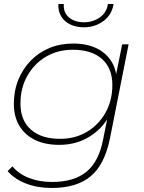

<svg xmlns="http://www.w3.org/2000/svg" viewBox="-20 -740 719 957"><path d="M238 197Q167 197 110 175Q53 153 18 113L42 89Q73 127 124.5 147Q176 167 240 167Q349 167 411 116Q473 65 494 -45L514 -145Q480 -92 426 -59Q361 -18 275 -18Q205 -18 154.5 -42.5Q104 -67 76.5 -113Q49 -159 49 -222Q49 -287 71 -341.5Q93 -396 132.5 -437Q172 -478 226 -500.5Q280 -523 345 -523Q412 -523 461 -499.5Q510 -476 537 -431Q553 -405 559 -371L589 -519H621L528 -50Q502 80 432 138.5Q362 197 238 197ZM279 -48Q355 -48 413.5 -83Q472 -118 506 -178.5Q540 -239 540 -316Q540 -400 488.5 -446Q437 -492 343 -492Q268 -492 209.5 -457.5Q151 -423 116.5 -362.5Q82 -302 82 -224Q82 -140 134 -94Q186 -48 279 -48ZM398 -604Q360 -604 330.5 -618Q301 -632 285 -658.5Q269 -685 271 -720H298Q295 -678 323.5 -653.5Q352 -629 399 -629Q444 -629 478 -653.5Q512 -678 518 -720H546Q538 -667 496 -635.5Q454 -604 398 -604Z"/></svg>

Font: Montserrat Thin ExtraLight
Style: Italic
Weight: 250
Italic angle: -11.3°
Version: Version 9.000